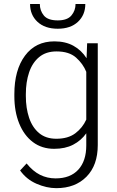

<svg xmlns="http://www.w3.org/2000/svg" viewBox="-20 -749 595 979"><path d="M53.2 -258.8V-269Q53.2 -392.1 107.4 -465.1Q161.6 -538.1 257.3 -538.1Q314 -538.1 354.7 -515.4Q395.5 -492.7 421.4 -452.1L424.3 -528.3H478.5V-9.3Q478.5 93.8 420.9 152.1Q363.3 210.4 267.1 210.4Q217.8 210.4 166.3 188Q114.7 165.5 82.5 120.1L115.7 84.5Q147.5 124 184.1 142.3Q220.7 160.6 263.2 160.6Q338.4 160.6 379.2 116.2Q419.9 71.8 419.9 -7.3V-69.3Q393.6 -32.2 353 -11.2Q312.5 9.8 256.3 9.8Q193.4 9.8 147.9 -24.4Q102.5 -58.6 77.9 -119.4Q53.2 -180.2 53.2 -258.8ZM111.8 -269V-258.8Q111.8 -197.8 128.4 -148.4Q145 -99.1 179.4 -70.3Q213.9 -41.5 267.1 -41.5Q327.1 -41.5 364 -69.3Q400.9 -97.2 419.9 -139.2V-382.8Q403.3 -423.8 367.9 -455.3Q332.5 -486.8 268.1 -486.8Q214.4 -486.8 179.7 -458Q145 -429.2 128.4 -379.9Q111.8 -330.6 111.8 -269ZM365.2 -728.5H415Q415 -672.9 377.4 -637.7Q339.8 -602.5 274.4 -602.5Q209 -602.5 171.1 -637.7Q133.3 -672.9 133.3 -728.5H183.1Q183.1 -694.8 203.6 -669.9Q224.1 -645 274.4 -645Q323.2 -645 344.2 -670.2Q365.2 -695.3 365.2 -728.5Z"/></svg>

Font: Vazirmatn RD UI ExtraLight
Style: Regular
Weight: 200
Designer: Saber Rastikerdar
Foundry: Saber Rastikerdar
Version: Version 33.003